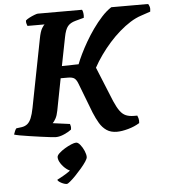

<svg xmlns="http://www.w3.org/2000/svg" viewBox="-73 -760 953 1085"><g transform="rotate(-5 403.0 -217.5)"><path d="M224 0Q217 0 193.5 -2.5Q170 -5 139 -9.5Q108 -14 76.5 -18.5Q45 -23 21 -27.5Q-3 -32 -11 -35Q-8 -45 -3.5 -55Q1 -65 5 -69L36 -73Q55 -76 68 -86.5Q81 -97 90 -118.5Q99 -140 106 -176L181 -560Q189 -603 200 -620.5Q211 -638 215 -640H118Q116 -645 113.5 -653Q111 -661 112 -671Q119 -678 133.5 -685.5Q148 -693 162.5 -698.5Q177 -704 182 -704H433Q437 -698 439 -685Q441 -672 439 -658L391 -645Q361 -637 346.5 -619Q332 -601 324 -559L292 -397Q314 -397 330.5 -397.5Q347 -398 361 -398.5Q375 -399 387 -399Q396 -423 411.5 -455Q427 -487 447.5 -522.5Q468 -558 492.5 -592.5Q517 -627 544 -656.5Q571 -686 599 -704H808Q812 -699 815.5 -688Q819 -677 816 -660L763 -642Q732 -632 701 -612.5Q670 -593 639 -566Q608 -539 580 -507.5Q552 -476 527 -441Q502 -406 483 -371L563 -175Q579 -138 594 -117.5Q609 -97 628 -89Q647 -81 674 -81H692Q694 -77 697.5 -65.5Q701 -54 699 -38Q670 -20 633.5 -10Q597 0 570 0Q535 0 511.5 -16Q488 -32 472 -59Q456 -86 442 -120L377 -289Q369 -311 357.5 -320Q346 -329 320 -329H279L244 -148Q239 -121 229.5 -104Q220 -87 212 -80L309 -67Q311 -62 312.5 -54Q314 -46 312 -35Q297 -23 271 -11.5Q245 0 224 0ZM263 269Q249 269 231 259.5Q213 250 210 241Q227 232 245 222Q263 212 279 200.5Q295 189 304 177L296 197Q284 197 266.5 183.5Q249 170 236 150.5Q223 131 223 114Q223 104 236.5 91.5Q250 79 269 67.5Q288 56 306 48.5Q324 41 334 41Q345 41 357.5 56.5Q370 72 378.5 92Q387 112 387 127Q387 136 376 152.5Q365 169 347.5 189.5Q330 210 312.5 228Q295 246 281 257.5Q267 269 263 269Z"/></g></svg>

Font: Texturina 12pt ExtraBold
Style: Italic
Weight: 800
Italic angle: -11°
Designer: Guillermo Torres Carreño
Foundry: Omnibus-Type
Version: Version 1.002